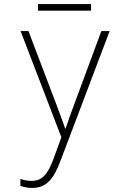

<svg xmlns="http://www.w3.org/2000/svg" viewBox="-20 -684 640 951"><path d="M168 -631H431V-664H168ZM138 247C214 247 247 199 281 109L523 -530H482L352 -179C330 -120 319 -90 305 -47H303C288 -89 277 -120 256 -175L121 -530H82L284 -4L246 100C216 181 189 212 135 212C116 212 99 208 81 202V237C100 243 118 247 138 247Z"/></svg>

Font: Noto Sans Mono ExtraLight
Style: Regular
Weight: 200
Designer: Monotype Design Team
Foundry: Monotype Imaging Inc.
Version: Version 2.014